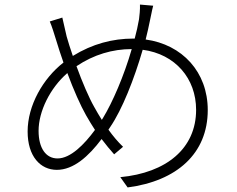

<svg xmlns="http://www.w3.org/2000/svg" viewBox="-20 -790 1040 841"><path d="M426 -265C414 -284 403 -303 393 -321C370 -361 340 -431 315 -500C391 -551 473 -575 557 -575C523 -457 473 -342 431 -273ZM232 -96C181 -96 149 -141 149 -217C149 -302 199 -404 275 -470C302 -397 333 -327 357 -285C370 -262 383 -241 396 -221C349 -157 289 -96 232 -96ZM593 -770C594 -749 591 -721 589 -706C584 -678 578 -650 570 -621H564C473 -621 385 -598 299 -545C288 -576 279 -606 272 -630C266 -657 258 -690 253 -713L198 -696C207 -676 217 -643 226 -614C235 -584 246 -550 258 -516C168 -446 101 -328 101 -214C101 -105 157 -46 229 -46C302 -46 368 -105 425 -181C444 -156 462 -134 480 -114L519 -147C497 -168 475 -194 455 -222L463 -234C515 -310 568 -444 605 -572C748 -553 839 -446 839 -309C839 -139 708 -33 507 -14L539 31C754 3 890 -117 890 -308C890 -475 778 -595 618 -617C625 -646 632 -674 637 -701C641 -717 645 -743 651 -765Z"/></svg>

Font: Genne Gothic Light
Style: Regular
Weight: 300
Designer: Ryoko NISHIZUKA (kana & ideographs); Paul D. Hunt (Latin, Greek & Cyrillic); Wenlong ZHANG (bopomofo); Sandoll Communica
Foundry: Adobe Systems Incorporated
Version: Version 1.004;PS 1.004;hotconv 16.6.51;makeotf.lib2.5.65220